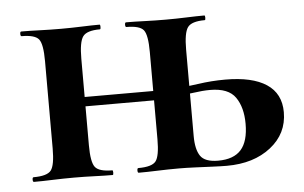

<svg xmlns="http://www.w3.org/2000/svg" viewBox="-37 -438 778 491"><g transform="rotate(-5 352.0 -192.0)"><path d="M527 2Q513 2 491 1Q469 0 445.5 -1Q422 -2 404 -2Q376 -2 349.5 -1Q323 0 301 0Q298 0 298 -6Q298 -12 301 -12Q336 -12 346 -25Q356 -38 356 -81V-305Q356 -349 346 -361.5Q336 -374 302 -374Q299 -374 299 -380Q299 -386 302 -386Q323 -386 349.5 -385Q376 -384 404 -384Q431 -384 457 -385Q483 -386 503 -386Q505 -386 505 -380Q505 -374 503 -374Q469 -374 459 -360Q449 -346 449 -303V-81Q449 -47 460.5 -30Q472 -13 506 -13Q546 -13 565 -34.5Q584 -56 584 -101Q584 -143 566 -169Q548 -195 501 -195Q482 -195 458 -191.5Q434 -188 413 -187L407 -206Q439 -208 472.5 -213Q506 -218 542 -218Q611 -218 647.5 -194Q684 -170 684 -122Q684 -67 640 -32.5Q596 2 527 2ZM32 0Q29 0 29 -6Q29 -12 32 -12Q67 -12 77 -25Q87 -38 87 -81V-305Q87 -349 77 -361.5Q67 -374 33 -374Q30 -374 30 -380Q30 -386 33 -386Q54 -386 80.5 -385Q107 -384 135 -384Q162 -384 188 -385Q214 -386 234 -386Q236 -386 236 -380Q236 -374 234 -374Q200 -374 190 -360Q180 -346 180 -303V-81Q180 -38 190 -25Q200 -12 234 -12Q236 -12 236 -6Q236 0 234 0Q213 0 187.5 -1Q162 -2 135 -2Q107 -2 80.5 -1Q54 0 32 0ZM132 -181V-205H401V-181Z"/></g></svg>

Font: Cormorant Garamond Light
Style: Regular
Weight: 300
Designer: Christian Thalmann (Catharsis Fonts)
Foundry: Catharsis Fonts
Version: Version 4.001